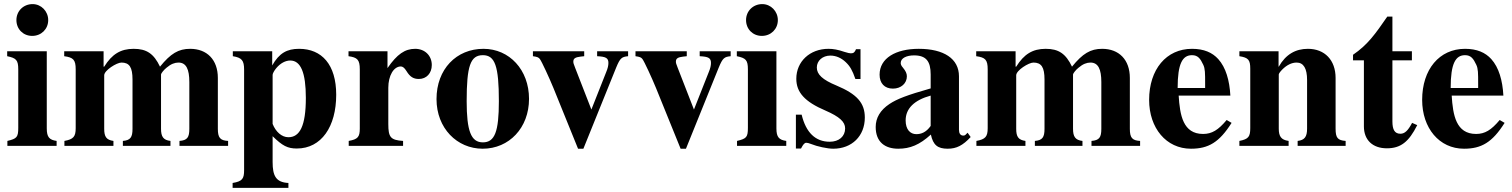

<svg xmlns="http://www.w3.org/2000/svg" viewBox="-20 -711 7372 936"><path d="M256 0V-24C221 -29 208 -42 208 -85V-461H15V-437C59 -428 69 -418 69 -373V-88C69 -42 62 -35 16 -24V0ZM215 -613C215 -656 181 -691 139 -691C94 -691 60 -657 60 -613C60 -569 93 -536 137 -536C181 -536 215 -569 215 -613Z M1092 0V-24C1053 -26 1042 -40 1042 -83V-331C1042 -420 989 -473 907 -473C850 -473 812 -450 760 -386C730 -449 695 -473 632 -473C568 -473 526 -447 488 -386H485V-461H293V-437C337 -431 349 -420 349 -373V-86C349 -45 338 -32 294 -24V0H533V-24C498 -29 488 -45 488 -83V-344C488 -368 549 -406 572 -406C611 -406 626 -383 626 -323V-83C626 -42 616 -27 579 -24V0H811V-24C776 -28 765 -45 765 -83V-348C765 -353 779 -371 792 -381C813 -399 832 -406 850 -406C888 -406 903 -373 903 -311V-83C903 -41 893 -27 855 -24V0Z M1309 -346C1309 -352 1316 -366 1327 -379C1347 -403 1372 -416 1395 -416C1446 -416 1471 -357 1471 -234C1471 -96 1441 -42 1386 -42C1353 -42 1324 -69 1309 -107ZM1307 -461H1115V-437C1159 -430 1170 -416 1170 -372V118C1170 160 1162 173 1114 181V205H1386V181C1325 178 1309 146 1309 79V-47C1357 0 1382 13 1427 13C1547 13 1619 -94 1619 -249C1619 -396 1549 -473 1438 -473C1379 -473 1341 -452 1307 -392Z M1869 -461H1679V-437C1722 -431 1734 -420 1734 -373V-84C1734 -43 1724 -32 1680 -24V0H1945V-24C1884 -28 1873 -42 1873 -106V-283C1873 -342 1899 -387 1934 -387C1942 -387 1951 -382 1962 -364C1979 -336 1996 -326 2022 -326C2059 -326 2085 -354 2085 -394C2085 -440 2051 -473 2004 -473C1954 -473 1916 -447 1869 -379Z M2412 -218C2412 -69 2392 -17 2334 -17C2276 -17 2255 -73 2255 -218C2255 -389 2273 -442 2334 -442C2393 -442 2412 -389 2412 -218ZM2559 -229C2559 -371 2463 -473 2337 -473C2205 -473 2108 -374 2108 -228C2108 -86 2208 14 2333 14C2462 14 2559 -88 2559 -229Z M3042 -461H2891V-437C2934 -435 2946 -428 2946 -404C2946 -392 2943 -378 2935 -359L2863 -177L2784 -380C2776 -400 2775 -404 2775 -411C2775 -426 2785 -432 2810 -435L2828 -437V-461H2578V-437C2600 -434 2606 -431 2612 -423C2621 -411 2658 -331 2678 -282L2798 14H2824L2984 -382C3003 -428 3011 -434 3042 -437Z M3542 -461H3391V-437C3434 -435 3446 -428 3446 -404C3446 -392 3443 -378 3435 -359L3363 -177L3284 -380C3276 -400 3275 -404 3275 -411C3275 -426 3285 -432 3310 -435L3328 -437V-461H3078V-437C3100 -434 3106 -431 3112 -423C3121 -411 3158 -331 3178 -282L3298 14H3324L3484 -382C3503 -428 3511 -434 3542 -437Z M3813 0V-24C3778 -29 3765 -42 3765 -85V-461H3572V-437C3616 -428 3626 -418 3626 -373V-88C3626 -42 3619 -35 3573 -24V0ZM3772 -613C3772 -656 3738 -691 3696 -691C3651 -691 3617 -657 3617 -613C3617 -569 3650 -536 3694 -536C3738 -536 3772 -569 3772 -613Z M4175 -326V-471H4153C4147 -456 4141 -451 4128 -451C4122 -451 4113 -453 4097 -458C4065 -469 4042 -473 4019 -473C3928 -473 3862 -411 3862 -327C3862 -261 3903 -215 4004 -172C4073 -142 4100 -117 4100 -85C4100 -46 4070 -20 4025 -20C3955 -20 3909 -65 3888 -152H3860V13H3885C3896 -8 3902 -15 3911 -15C3916 -15 3924 -13 3934 -9C3963 3 4014 14 4042 14C4133 14 4196 -48 4196 -138C4196 -209 4158 -252 4058 -294C3990 -322 3962 -348 3962 -382C3962 -415 3990 -440 4028 -440C4055 -440 4081 -429 4103 -408C4124 -388 4135 -369 4150 -326Z M4517 -97C4495 -66 4471 -57 4447 -57C4417 -57 4395 -80 4395 -124C4395 -182 4437 -223 4517 -245ZM4697 -64 4687 -54C4684 -51 4681 -50 4676 -50C4662 -50 4655 -61 4655 -78V-339C4655 -425 4581 -473 4459 -473C4346 -473 4268 -427 4268 -347C4268 -305 4292 -279 4333 -279C4373 -279 4401 -305 4401 -339C4401 -353 4395 -365 4382 -381C4373 -391 4371 -398 4371 -404C4371 -428 4400 -441 4436 -441C4495 -441 4517 -412 4517 -348V-280C4401 -247 4354 -229 4316 -204C4271 -174 4249 -136 4249 -92C4249 -18 4295 14 4359 14C4417 14 4463 -5 4518 -55C4529 -4 4551 14 4600 14C4643 14 4674 -2 4712 -43Z M5538 0V-24C5499 -26 5488 -40 5488 -83V-331C5488 -420 5435 -473 5353 -473C5296 -473 5258 -450 5206 -386C5176 -449 5141 -473 5078 -473C5014 -473 4972 -447 4934 -386H4931V-461H4739V-437C4783 -431 4795 -420 4795 -373V-86C4795 -45 4784 -32 4740 -24V0H4979V-24C4944 -29 4934 -45 4934 -83V-344C4934 -368 4995 -406 5018 -406C5057 -406 5072 -383 5072 -323V-83C5072 -42 5062 -27 5025 -24V0H5257V-24C5222 -28 5211 -45 5211 -83V-348C5211 -353 5225 -371 5238 -381C5259 -399 5278 -406 5296 -406C5334 -406 5349 -373 5349 -311V-83C5349 -41 5339 -27 5301 -24V0Z M5855 -282H5721C5721 -402 5745 -442 5791 -442C5820 -442 5832 -425 5846 -395C5855 -376 5855 -355 5855 -303ZM5960 -126C5919 -77 5888 -58 5845 -58C5747 -58 5732 -150 5726 -245H5978C5974 -319 5956 -382 5919 -423C5890 -455 5849 -473 5791 -473C5666 -473 5582 -373 5582 -224C5582 -87 5665 14 5786 14C5871 14 5924 -17 5984 -112Z M6540 0V-24C6501 -27 6491 -39 6491 -84V-331C6491 -418 6438 -473 6356 -473C6296 -473 6248 -446 6214 -386H6213V-461H6022V-437C6066 -430 6075 -419 6075 -376V-87C6075 -45 6067 -33 6022 -24V0H6262V-24C6225 -29 6214 -47 6214 -84V-348C6214 -352 6221 -362 6231 -372C6253 -394 6277 -406 6301 -406C6335 -406 6352 -377 6352 -321V-84C6352 -44 6340 -28 6306 -24V0Z M6864 -112C6844 -74 6828 -59 6807 -59C6779 -59 6768 -79 6768 -119V-417H6863V-461H6768V-630H6743C6685 -546 6648 -493 6576 -444V-417H6629V-95C6629 -28 6672 12 6741 12C6808 12 6848 -19 6889 -101Z M7186 -282H7052C7052 -402 7076 -442 7122 -442C7151 -442 7163 -425 7177 -395C7186 -376 7186 -355 7186 -303ZM7291 -126C7250 -77 7219 -58 7176 -58C7078 -58 7063 -150 7057 -245H7309C7305 -319 7287 -382 7250 -423C7221 -455 7180 -473 7122 -473C6997 -473 6913 -373 6913 -224C6913 -87 6996 14 7117 14C7202 14 7255 -17 7315 -112Z"/></svg>

Font: XITS
Style: Bold
Weight: 700
Designer: MicroPress Inc., with final additions and corrections provided by Coen Hoffman, Elsevier (retired)
Version: Version 1.302